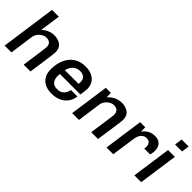

<svg xmlns="http://www.w3.org/2000/svg" viewBox="82 -1531 2352 2352"><g transform="rotate(45 1258.0 -355.0)"><path d="M30 0 131 -720H249L211 -453Q234 -475 259.5 -490Q285 -505 313 -513Q341 -521 371 -521Q439 -521 484 -487.5Q529 -454 529 -383Q529 -373 524.5 -335Q520 -297 509 -217Q498 -137 478 0H360Q371 -77 379.5 -138.5Q388 -200 394.5 -245Q401 -290 404 -317.5Q407 -345 407 -354Q407 -393 385 -412.5Q363 -432 325 -432Q295 -432 266 -415.5Q237 -399 216.5 -371.5Q196 -344 191 -309L148 0Z M844 10Q782 10 734.5 -14Q687 -38 660.5 -83.5Q634 -129 634 -195Q634 -263 651.5 -322Q669 -381 703.5 -425.5Q738 -470 789.5 -495.5Q841 -521 910 -521H922Q978 -521 1023.5 -500Q1069 -479 1095.5 -439Q1122 -399 1122 -342Q1122 -330 1120.5 -313.5Q1119 -297 1116 -277Q1113 -257 1109 -233H755Q754 -224 753 -213Q752 -202 752 -195Q752 -144 778 -110.5Q804 -77 861 -77Q905 -77 932 -95Q959 -113 972.5 -139.5Q986 -166 990 -190H1102Q1093 -125 1058.5 -80Q1024 -35 971 -12.5Q918 10 854 10ZM765 -309H1001Q1003 -320 1003.5 -327Q1004 -334 1004 -341Q1004 -385 978.5 -409.5Q953 -434 906 -434Q854 -434 816.5 -402.5Q779 -371 765 -309Z M1200 0 1272 -511H1360L1362 -436Q1386 -463 1414 -482Q1442 -501 1474.5 -511Q1507 -521 1542 -521Q1610 -521 1655 -487.5Q1700 -454 1700 -383Q1700 -377 1699 -365Q1698 -353 1695 -330Q1692 -307 1686 -265.5Q1680 -224 1671 -159.5Q1662 -95 1648 0H1530Q1543 -89 1551.5 -149Q1560 -209 1565 -246.5Q1570 -284 1573 -304.5Q1576 -325 1577 -334.5Q1578 -344 1578 -349Q1578 -390 1555.5 -411Q1533 -432 1496 -432Q1465 -432 1436 -415.5Q1407 -399 1386.5 -371.5Q1366 -344 1361 -309L1318 0Z M1795 0 1867 -511H1955L1958 -435Q1960 -439 1970 -452.5Q1980 -466 1999.5 -482Q2019 -498 2048.5 -509.5Q2078 -521 2118 -521Q2180 -521 2212 -484.5Q2244 -448 2244 -392Q2244 -372 2240 -350.5Q2236 -329 2232 -318H2131Q2133 -328 2134 -338.5Q2135 -349 2135 -355Q2135 -372 2128 -389.5Q2121 -407 2105 -418.5Q2089 -430 2061 -430Q2037 -430 2018.5 -419.5Q2000 -409 1987 -391.5Q1974 -374 1966.5 -353Q1959 -332 1956 -310L1912 0Z M2278 0 2350 -511H2468L2396 0ZM2363 -620 2377 -720H2498L2484 -620Z"/></g></svg>

Font: Chivo Medium Medium
Style: Italic
Weight: 500
Italic angle: -8.05°
Version: Version 2.002